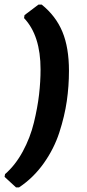

<svg xmlns="http://www.w3.org/2000/svg" viewBox="-60 -680 379 838"><path d="M10 138 -40 92 -38 80Q7 41 39.5 -19Q72 -79 88 -145Q104 -211 110.5 -267.5Q117 -324 117 -377Q117 -525 45 -601L47 -614L108 -660H122Q184 -610 212.5 -541Q241 -472 241 -371Q241 -304 231.5 -238.5Q222 -173 199 -102Q176 -31 131 32.5Q86 96 23 138Z"/></svg>

Font: Alegreya Sans SC ExtraBold
Style: Italic
Weight: 800
Italic angle: -7°
Designer: Juan Pablo del Peral
Foundry: Huerta Tipografica
Version: Version 2.007